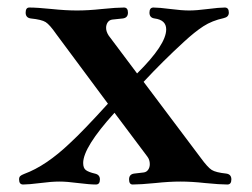

<svg xmlns="http://www.w3.org/2000/svg" viewBox="-20 -489 675 515"><path d="M31.2 -7.8Q31.2 -13.7 34.2 -16.6Q37.1 -19.5 44.9 -22.5Q103.5 -43.9 168 -105.5Q202.1 -136.7 269.5 -210.9L130.9 -397.5Q113.3 -422.9 102.5 -429.7Q91.8 -436.5 62.5 -439.5Q48.8 -441.4 48.8 -455.1Q48.8 -468.8 58.6 -468.8Q79.1 -468.8 119.1 -464.8Q156.2 -460.9 186.5 -460.9Q216.8 -460.9 252.9 -464.8Q293 -468.8 312.5 -468.8Q323.2 -468.8 323.2 -455.1Q323.2 -441.4 309.6 -439.5L281.2 -436.5Q273.4 -435.5 269 -429.2Q264.6 -422.9 264.6 -414.1Q264.6 -404.3 271.5 -393.6L347.7 -292Q425.8 -369.1 425.8 -410.2Q425.8 -435.5 394.5 -439.5Q380.9 -441.4 380.9 -455.1Q380.9 -468.8 391.6 -468.8Q406.2 -468.8 437.5 -464.8Q467.8 -460.9 487.3 -460.9Q506.8 -460.9 537.1 -464.8Q568.4 -468.8 583 -468.8Q593.8 -468.8 593.8 -455.1Q593.8 -443.4 580.1 -440.4Q548.8 -433.6 525.4 -418.5Q502 -403.3 473.6 -377Q416 -324.2 365.2 -269.5L518.6 -65.4Q537.1 -40 547.9 -33.2Q558.6 -26.4 586.9 -23.4Q600.6 -21.5 600.6 -7.8Q600.6 5.9 589.8 5.9Q570.3 5.9 530.3 2Q494.1 -2 463.9 -2Q433.6 -2 396.5 2Q356.4 5.9 335.9 5.9Q326.2 5.9 326.2 -7.8Q326.2 -21.5 339.8 -23.4L365.2 -26.4Q373 -27.3 377.4 -33.7Q381.8 -40 381.8 -48.8Q381.8 -60.5 375 -69.3L287.1 -186.5Q203.1 -93.8 203.1 -51.8Q203.1 -38.1 210.4 -32.7Q217.8 -27.3 234.4 -23.4Q248 -20.5 248 -7.8Q248 5.9 237.3 5.9Q220.7 5.9 189.5 2Q159.2 -2 139.6 -2Q118.2 -2 87.9 2Q56.6 5.9 42 5.9Q31.2 5.9 31.2 -7.8Z"/></svg>

Font: Monomakh Unicode TT
Style: Medium
Weight: 500
Designer: Alexey Kryukov, Aleksandr Andreev
Version: Version 1.1